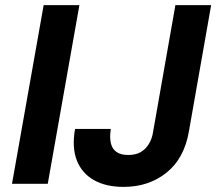

<svg xmlns="http://www.w3.org/2000/svg" viewBox="-20 -720 847 752"><path d="M27 0 151 -700H291L167 0ZM464 12Q395 12 348 -14.5Q301 -41 281 -91.5Q261 -142 274 -215H414Q409 -183 414 -160Q419 -137 436 -125Q453 -113 482 -113Q511 -113 530.5 -124Q550 -135 563 -156Q576 -177 580 -206L667 -700H807L720 -206Q702 -100 632.5 -44Q563 12 464 12Z"/></svg>

Font: DM Sans 10pt ExtraBold
Style: Italic
Weight: 800
Italic angle: -10°
Version: Version 4.004;gftools[0.9.30]